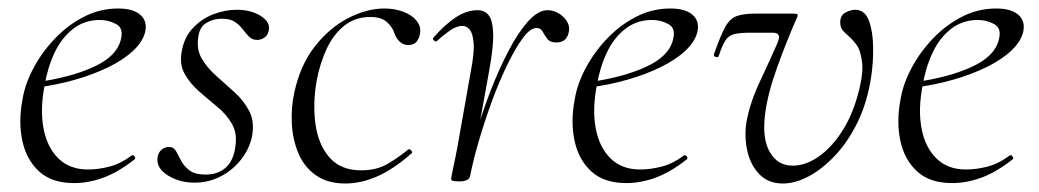

<svg xmlns="http://www.w3.org/2000/svg" viewBox="-20 -419 2446 452"><path d="M154 12Q102 12 72 -15.5Q42 -43 32.5 -88Q23 -133 33 -185Q39 -222 59.5 -260Q80 -298 110.5 -329.5Q141 -361 178.5 -380Q216 -399 258 -399Q293 -399 310 -384.5Q327 -370 322 -345Q317 -322 294.5 -300.5Q272 -279 236.5 -261.5Q201 -244 157.5 -231.5Q114 -219 67 -213L69 -226Q147 -237 200.5 -261.5Q254 -286 264 -324Q272 -352 254 -362Q236 -372 215 -372Q179 -372 152 -351Q125 -330 108.5 -295Q92 -260 85 -218Q74 -161 82.5 -116.5Q91 -72 117.5 -46Q144 -20 187 -20Q212 -20 238.5 -27Q265 -34 290 -53Q293 -55 296.5 -51Q300 -47 297 -44Q259 -14 224 -1Q189 12 154 12Z M438 11Q402 11 374.5 -6.5Q347 -24 351 -49Q353 -61 361 -67Q369 -73 378 -73Q389 -73 394.5 -63Q400 -53 406.5 -40.5Q413 -28 426 -18Q439 -8 464 -8Q493 -8 511.5 -24.5Q530 -41 534 -74Q539 -105 526 -127.5Q513 -150 491 -168Q469 -186 448 -204.5Q427 -223 414.5 -245.5Q402 -268 408 -299Q414 -332 434.5 -353.5Q455 -375 482.5 -385.5Q510 -396 537 -396Q570 -396 593 -382Q616 -368 613 -349Q611 -336 602.5 -330.5Q594 -325 586 -325Q574 -325 566.5 -332.5Q559 -340 551.5 -350Q544 -360 533 -367.5Q522 -375 502 -375Q483 -375 466.5 -365.5Q450 -356 447 -333Q442 -303 455 -281Q468 -259 489.5 -240Q511 -221 532.5 -201.5Q554 -182 566.5 -158Q579 -134 574 -102Q569 -72 549.5 -46Q530 -20 501 -4.5Q472 11 438 11Z M793 13Q751 13 723.5 -6.5Q696 -26 682.5 -58Q669 -90 667 -128Q665 -166 673 -202Q687 -266 721 -309.5Q755 -353 799 -376Q843 -399 885 -399Q909 -399 929 -391.5Q949 -384 960 -371Q971 -358 969 -342Q968 -331 961.5 -322Q955 -313 941 -313Q930 -313 921.5 -320.5Q913 -328 908 -342Q905 -353 892 -366Q879 -379 852 -379Q816 -379 790.5 -358.5Q765 -338 749.5 -305Q734 -272 726 -232Q716 -177 722.5 -128Q729 -79 755.5 -48.5Q782 -18 830 -18Q867 -18 893 -33.5Q919 -49 941 -67Q944 -69 948 -65Q952 -61 949 -58Q907 -21 868.5 -4Q830 13 793 13Z M1087 -6 1077 -7Q1085 -50 1100 -102Q1115 -154 1135 -205.5Q1155 -257 1177.5 -300Q1200 -343 1223.5 -369Q1247 -395 1269 -395Q1282 -395 1294.5 -388Q1307 -381 1314.5 -369Q1322 -357 1319 -343Q1316 -330 1308.5 -324.5Q1301 -319 1290 -319Q1275 -319 1268.5 -327.5Q1262 -336 1257.5 -344.5Q1253 -353 1243 -353Q1228 -353 1210.5 -329Q1193 -305 1174 -266Q1155 -227 1138 -180.5Q1121 -134 1107.5 -88Q1094 -42 1087 -6ZM1062 8Q1049 8 1045.5 6.5Q1042 5 1042 2Q1042 -1 1047.5 -26.5Q1053 -52 1057 -74L1088 -249Q1097 -295 1095 -318Q1093 -341 1085.5 -349.5Q1078 -358 1069 -358Q1054 -358 1037.5 -346Q1021 -334 1008 -322Q1006 -320 1002 -323.5Q998 -327 1000 -330Q1028 -362 1053.5 -378.5Q1079 -395 1104 -395Q1121 -395 1130.5 -383Q1140 -371 1141 -339.5Q1142 -308 1131 -249L1087 -6Q1085 8 1062 8Z M1454 12Q1402 12 1372 -15.5Q1342 -43 1332.5 -88Q1323 -133 1333 -185Q1339 -222 1359.5 -260Q1380 -298 1410.5 -329.5Q1441 -361 1478.5 -380Q1516 -399 1558 -399Q1593 -399 1610 -384.5Q1627 -370 1622 -345Q1617 -322 1594.5 -300.5Q1572 -279 1536.5 -261.5Q1501 -244 1457.5 -231.5Q1414 -219 1367 -213L1369 -226Q1447 -237 1500.5 -261.5Q1554 -286 1564 -324Q1572 -352 1554 -362Q1536 -372 1515 -372Q1479 -372 1452 -351Q1425 -330 1408.5 -295Q1392 -260 1385 -218Q1374 -161 1382.5 -116.5Q1391 -72 1417.5 -46Q1444 -20 1487 -20Q1512 -20 1538.5 -27Q1565 -34 1590 -53Q1593 -55 1596.5 -51Q1600 -47 1597 -44Q1559 -14 1524 -1Q1489 12 1454 12Z M1823 13Q1789 13 1768 -8.5Q1747 -30 1739.5 -63Q1732 -96 1737 -130Q1745 -176 1768 -225Q1791 -274 1810 -317Q1816 -331 1813 -336.5Q1810 -342 1799 -342H1747Q1721 -342 1708 -338.5Q1695 -335 1687.5 -323.5Q1680 -312 1672 -287Q1670 -283 1664.5 -285Q1659 -287 1661 -292Q1676 -335 1687 -355Q1698 -375 1714 -381Q1730 -387 1759 -387H1847Q1856 -387 1857.5 -385Q1859 -383 1855 -375Q1831 -320 1809 -259Q1787 -198 1781 -149Q1774 -92 1792.5 -60.5Q1811 -29 1846 -29Q1876 -29 1906 -49.5Q1936 -70 1960.5 -107Q1985 -144 1999 -194Q2013 -244 2009.5 -272.5Q2006 -301 1996 -314Q1986 -327 1981 -331Q1977 -335 1967.5 -343.5Q1958 -352 1958 -366Q1958 -383 1970.5 -389.5Q1983 -396 1993 -396Q2016 -396 2025.5 -370.5Q2035 -345 2035.5 -308.5Q2036 -272 2031 -239Q2022 -179 1999.5 -132.5Q1977 -86 1946.5 -53.5Q1916 -21 1884 -4Q1852 13 1823 13Z M2221 12Q2169 12 2139 -15.5Q2109 -43 2099.5 -88Q2090 -133 2100 -185Q2106 -222 2126.5 -260Q2147 -298 2177.5 -329.5Q2208 -361 2245.5 -380Q2283 -399 2325 -399Q2360 -399 2377 -384.5Q2394 -370 2389 -345Q2384 -322 2361.5 -300.5Q2339 -279 2303.5 -261.5Q2268 -244 2224.5 -231.5Q2181 -219 2134 -213L2136 -226Q2214 -237 2267.5 -261.5Q2321 -286 2331 -324Q2339 -352 2321 -362Q2303 -372 2282 -372Q2246 -372 2219 -351Q2192 -330 2175.5 -295Q2159 -260 2152 -218Q2141 -161 2149.5 -116.5Q2158 -72 2184.5 -46Q2211 -20 2254 -20Q2279 -20 2305.5 -27Q2332 -34 2357 -53Q2360 -55 2363.5 -51Q2367 -47 2364 -44Q2326 -14 2291 -1Q2256 12 2221 12Z"/></svg>

Font: Cormorant Infant Light
Style: Italic
Weight: 300
Italic angle: -10°
Designer: Christian Thalmann (Catharsis Fonts)
Foundry: Catharsis Fonts
Version: Version 4.001